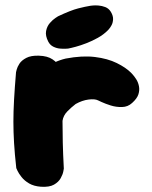

<svg xmlns="http://www.w3.org/2000/svg" viewBox="-20 -712 580 731"><path d="M123 -40Q98 -38 84.5 -54.5Q71 -71 65.5 -93.5Q60 -116 59 -133.5Q58 -151 58 -151Q50 -184 47.5 -203Q45 -222 46 -232.5Q47 -243 48.5 -250Q50 -257 50 -266Q54 -325 79 -371.5Q104 -418 144 -448Q184 -478 230 -489Q293 -501 341.5 -495Q390 -489 424.5 -472Q459 -455 479 -435Q479 -435 485 -428.5Q491 -422 498.5 -410.5Q506 -399 509 -384Q512 -369 507 -353Q502 -337 483 -320Q467 -305 444.5 -304.5Q422 -304 401.5 -310.5Q381 -317 367 -323.5Q353 -330 353 -330Q341 -336 317 -333Q293 -330 268 -316Q251 -303 236 -287.5Q221 -272 218 -252Q216 -231 214 -212Q212 -193 211 -175Q210 -157 210 -137Q210 -117 211 -93Q211 -93 204 -81Q197 -69 178 -56.5Q159 -44 123 -40ZM136 -1Q109 -3 91 -13.5Q73 -24 62 -38Q51 -52 46.5 -62Q42 -72 42 -72Q36 -126 33.5 -168Q31 -210 31 -248.5Q31 -287 33.5 -332Q36 -377 41 -437Q41 -437 43.5 -447Q46 -457 54 -469.5Q62 -482 80 -491.5Q98 -501 128 -500Q161 -499 180 -486Q199 -473 208.5 -456.5Q218 -440 221 -427.5Q224 -415 224 -415Q221 -367 219.5 -328Q218 -289 218 -251Q218 -213 219 -169.5Q220 -126 223 -70Q223 -70 221 -59Q219 -48 211 -33.5Q203 -19 185.5 -9Q168 1 136 -1ZM239 -527Q239 -527 230 -526.5Q221 -526 208.5 -527Q196 -528 183.5 -534Q171 -540 164 -553Q152 -576 155.5 -594Q159 -612 170 -624.5Q181 -637 191 -643.5Q201 -650 201 -650Q250 -673 277.5 -680Q305 -687 324 -690Q324 -690 333 -691Q342 -692 355 -691Q368 -690 381 -685Q394 -680 402 -667Q411 -652 410.5 -639Q410 -626 405 -616.5Q400 -607 395 -601.5Q390 -596 390 -596Q374 -580 352.5 -568Q331 -556 309 -547.5Q287 -539 268.5 -534Q250 -529 239 -527Z"/></svg>

Font: Sour Gummy Black
Style: Regular
Weight: 900
Designer: Stefie Justprince
Foundry: Eifetstype
Version: Version 1.000